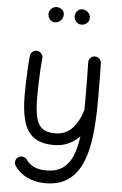

<svg xmlns="http://www.w3.org/2000/svg" viewBox="-65 -818 705 1112"><g transform="rotate(5 287.5 -262.0)"><path d="M128.9 -510.7Q143.6 -508.8 153.3 -496.8Q163.1 -484.9 161.6 -470.2Q158.2 -439.5 156 -398.7Q153.8 -357.9 152.6 -317.9Q151.4 -277.8 151.4 -248.5Q151.4 -179.2 160.2 -133.8Q168.9 -88.4 194.8 -66.2Q220.7 -43.9 271.5 -43.9Q333.5 -43.9 371.8 -84.7Q410.2 -125.5 429.2 -189.9Q429.7 -191.4 430.2 -192.9Q430.7 -210.4 430.7 -229Q430.7 -247.6 430.7 -266.6Q430.7 -327.6 429.9 -381.8Q429.2 -436 428.2 -468.8Q427.7 -484.4 437.7 -495.6Q447.8 -506.8 462.9 -507.3Q478.5 -507.8 489.7 -497.6Q501 -487.3 501.5 -472.2Q502.9 -438 503.4 -383.5Q503.9 -329.1 503.9 -249Q503.9 -146.5 494.1 -56.4Q484.4 33.7 456.8 102.3Q429.2 170.9 377 210Q324.7 249 240.2 249Q181.2 249 135.5 226.6Q89.8 204.1 62.5 164.6Q54.2 151.9 56.9 136.7Q59.6 121.6 71.8 113.3Q84.5 105 99.9 107.7Q115.2 110.4 123.5 122.6Q140.6 147.9 169.2 161.4Q197.8 174.8 240.2 174.8Q299.3 174.8 335.9 148.7Q372.6 122.6 392.3 74.7Q412.1 26.9 420.4 -38.6Q392.1 -9.3 354.7 7.6Q317.4 24.4 271.5 24.4Q196.3 24.4 154.1 -6.8Q111.8 -38.1 95 -98.9Q78.1 -159.7 78.1 -248.5Q78.1 -281.2 79.3 -323Q80.6 -364.7 82.8 -406.2Q85 -447.8 88.4 -478Q90.3 -493.2 102.1 -502.7Q113.8 -512.2 128.9 -510.7ZM415 -727.1Q415 -707.5 401.4 -695.8Q387.7 -684.1 370.6 -684.1Q351.1 -684.1 338.9 -697.8Q326.7 -711.4 326.7 -726.6Q326.7 -746.6 338.1 -759.8Q349.6 -772.9 366.7 -772.9Q387.2 -772.9 401.1 -759.3Q415 -745.6 415 -727.1ZM263.2 -733.4Q263.2 -712.4 249.3 -698.2Q235.4 -684.1 213.9 -684.1Q196.8 -684.1 185.8 -698.2Q174.8 -712.4 174.8 -728.5Q174.8 -747.1 187.7 -760Q200.7 -772.9 218.8 -772.9Q235.8 -772.9 249.5 -762Q263.2 -751 263.2 -733.4Z"/></g></svg>

Font: Mikhak Regular
Style: Regular
Weight: 400
Designer: Amin Abedi
Version: Version 3.3